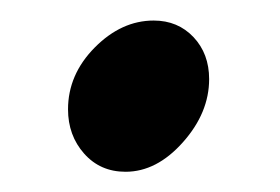

<svg xmlns="http://www.w3.org/2000/svg" viewBox="-20 -350 271 186"><path d="M45.9 -244.1Q45.9 -277.8 71.8 -304Q97.7 -330.1 128.9 -330.1Q152.3 -330.1 167.5 -314Q182.6 -297.9 182.6 -273.4Q182.6 -240.7 157.2 -212.2Q131.8 -183.6 101.6 -183.6Q77.1 -183.6 61.5 -201.2Q45.9 -218.8 45.9 -244.1Z"/></svg>

Font: Amiri
Style: Bold Slanted
Weight: 700
Italic angle: 9°
Designer: Khaled Hosny
Version: Version 000.107